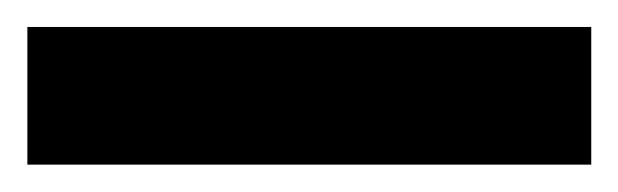

<svg xmlns="http://www.w3.org/2000/svg" viewBox="-25 10 454 141"><path d="M409.2 130.9H-4.9V29.8H409.2Z"/></svg>

Font: Tajawal
Style: Bold
Weight: 700
Designer: Boutros Fonts
Foundry: Created by Boutros International 2017
Version: Version 1.700